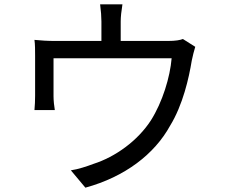

<svg xmlns="http://www.w3.org/2000/svg" viewBox="-20 -825 1040 886"><path d="M765 -245C824 -341 852 -466 865 -546C869 -565 876 -594 881 -609L824 -645C811 -640 791 -636 754 -636H537V-726C537 -747 540 -774 545 -805H442C446 -774 448 -747 448 -726V-636H235C200 -636 168 -638 139 -641C142 -621 142 -590 142 -568V-384C142 -365 141 -335 139 -317H233C230 -333 227 -362 227 -380V-556H772C765 -470 730 -354 676 -269C615 -175 512 -101 412 -69C380 -57 341 -44 307 -39L374 41C557 -9 693 -114 765 -245Z"/></svg>

Font: Glow Sans SC Normal Book
Style: Regular
Weight: 500
Designer: Ryoko NISHIZUKA (kana, bopomofo & ideographs); Paul D. Hunt (Latin, Greek & Cyrillic); Sandoll Communications, Soo-young
Version: Version 0.93